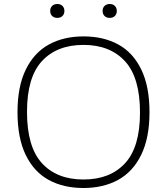

<svg xmlns="http://www.w3.org/2000/svg" viewBox="-20 -931 835 960"><path d="M67.5 -370Q67.5 -498.5 109 -583.2Q150.5 -668 224.5 -708.5Q298.5 -749 397.5 -749Q497.5 -749 571.5 -708.5Q645.5 -668 686.5 -583.2Q727.5 -498.5 727.5 -370Q727.5 -241.5 686 -156.8Q644.5 -72 570.5 -31.5Q496.5 9 397.5 9Q297 9 223.2 -31.5Q149.5 -72 108.5 -156.5Q67.5 -241 67.5 -370ZM680 -368Q680 -543 605 -624.8Q530 -706.5 397.5 -706.5Q265 -706.5 190 -625.8Q115 -545 115 -372Q115 -196.5 189.8 -115Q264.5 -33.5 397.5 -33.5Q530 -33.5 605 -114.5Q680 -195.5 680 -368ZM231 -876Q231 -892 240.8 -901.5Q250.5 -911 266.5 -911Q282.5 -911 292.2 -901.5Q302 -892 302 -876Q302 -860.5 292.2 -851Q282.5 -841.5 266.5 -841.5Q250.5 -841.5 240.8 -851Q231 -860.5 231 -876ZM493 -876Q493 -892 502.8 -901.5Q512.5 -911 528.5 -911Q544.5 -911 554.2 -901.5Q564 -892 564 -876Q564 -860.5 554.2 -851Q544.5 -841.5 528.5 -841.5Q512.5 -841.5 502.8 -851Q493 -860.5 493 -876Z"/></svg>

Font: Encode Sans Expanded ExtraLight
Style: Regular
Weight: 275
Width: 7
Designer: Multiple Designers
Foundry: Impallari Type
Version: Version 2.000